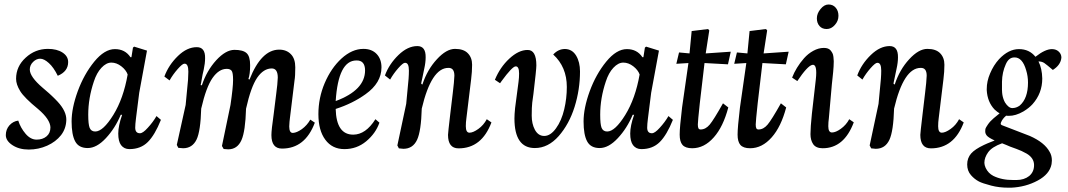

<svg xmlns="http://www.w3.org/2000/svg" viewBox="-20 -659 4828 868"><path d="M152.8 -165.5Q89.4 -217.3 71.3 -247.1Q52.7 -277.3 52.7 -302.7Q52.7 -358.9 96.2 -398.4Q139.2 -438 196.8 -438Q237.3 -438 262.7 -421.4Q288.1 -404.8 288.1 -378.4Q288.1 -335.9 241.2 -316.4Q222.2 -355 200.7 -374Q179.2 -393.6 161.6 -393.6Q144.5 -393.6 129.9 -379.4Q114.7 -364.7 114.7 -344.7Q114.7 -312 172.9 -262.2L186.5 -250.5Q200.2 -238.8 201.2 -237.8Q202.6 -236.3 214.4 -225.6Q225.1 -215.8 228 -212.4Q229.5 -210.4 233.9 -206.3Q238.3 -202.1 240.7 -199.2Q280.8 -155.8 279.8 -116.7Q278.8 -77.6 255.9 -47.9Q232.4 -18.1 193.4 -0.5Q153.8 17.1 109.9 17.1Q66.4 17.1 36.1 -2.9Q6.3 -22.5 6.3 -48.3Q6.3 -73.7 22.5 -92.3Q39.1 -110.8 62.5 -113.8Q72.8 -81.1 95.7 -54.2Q118.2 -27.8 145.5 -27.8Q172.9 -27.8 190.4 -42.5Q208 -57.1 208 -83.5Q206.5 -119.6 152.8 -165.5Z M378.9 -140.6Q378.9 -96.7 385.3 -81.1Q392.1 -64.5 410.6 -64.5Q445.8 -64.5 492.2 -139.2Q538.1 -213.4 557.1 -322.3Q549.8 -342.8 528.3 -359.4Q506.8 -376 483.4 -376Q460.4 -376 438.5 -352.5Q417 -329.6 404.3 -290.5Q378.9 -214.8 378.9 -140.6ZM586.4 -448.2 644.5 -430.2 609.4 -239.7 594.7 -123.5Q591.3 -96.7 591.3 -82Q591.3 -56.6 612.8 -56.6Q626 -56.6 647.9 -81.1Q671.4 -106.4 687.5 -134.3L707.5 -117.2Q680.2 -48.8 648.4 -17.1Q616.2 15.1 564.9 15.1Q541 15.1 527.3 -2.9Q514.6 -20 514.6 -55.2Q514.6 -90.3 532.2 -140.1H525.9Q500.5 -79.1 458.5 -34.2Q417 10.3 376.5 10.3Q335.9 10.3 319.8 -20Q303.7 -49.8 303.7 -109.9Q303.7 -170.4 331.5 -246.6Q359.9 -323.7 406.2 -380.4Q452.6 -437 499.5 -437Q545.4 -437 569.8 -400.4H574.2L581.1 -443.8Z M1103 -301.8 1107.9 -299.3Q1161.1 -434.6 1242.2 -434.6Q1275.4 -434.6 1295.4 -413.6Q1314.9 -393.6 1314.9 -354.5Q1314.9 -314.5 1311.5 -295.4L1290.5 -123.5Q1288.6 -110.8 1287.6 -87.4Q1287.6 -57.1 1304.7 -58.1Q1321.8 -59.1 1344.7 -75.2Q1368.2 -92.3 1382.8 -118.2L1403.3 -104.5Q1359.4 12.7 1254.9 12.7Q1207 12.7 1207 -48.3Q1207 -71.3 1217.3 -143.1L1228.5 -232.9Q1234.9 -280.8 1235.8 -308.1Q1235.8 -349.1 1209 -349.6Q1171.4 -349.6 1142.6 -307.6Q1114.3 -266.1 1092.3 -167.5Q1089.4 -65.9 1071.8 -25.9Q1053.2 16.1 1011.7 16.1Q1010.3 16.1 991.2 14.6L983.4 1L1022 -184.6Q1033.7 -263.7 1033.7 -297.4Q1033.7 -331.1 1026.9 -339.4Q1020 -347.7 1004.9 -347.7Q969.7 -347.7 940.9 -306.6Q912.1 -265.6 889.6 -168Q886.7 -65.9 868.7 -28.3Q849.6 11.2 807.6 11.2Q804.2 11.2 786.1 9.3L779.3 -3.9L819.3 -184.6L830.1 -298.3Q831.5 -318.8 831.5 -335Q831.5 -353.5 827.1 -362.5Q822.8 -371.6 813.5 -371.1Q804.7 -371.1 783.2 -346.7Q761.7 -322.3 746.6 -295.4L723.1 -313Q742.7 -365.7 784.7 -406.2Q825.7 -445.8 869.6 -445.8Q908.2 -445.8 907.2 -396Q907.2 -372.6 900.9 -343.8Q895.5 -322.8 892.1 -300.8Q891.1 -294.4 889.9 -287.8Q888.7 -281.2 887.9 -278.3Q887.2 -275.4 887.2 -274.4L892.6 -273.4Q914.6 -339.8 958 -387.2Q1001 -433.6 1040 -433.6Q1078.6 -433.6 1094.7 -418.9Q1110.8 -404.3 1110.8 -364.3Q1110.8 -323.7 1103 -301.8Z M1630.4 -340.8Q1630.4 -363.3 1620.6 -374.8Q1610.8 -386.2 1591.3 -385.7Q1509.3 -385.7 1497.6 -202.1Q1630.4 -251.5 1630.4 -340.8ZM1683.1 -414.6Q1704.6 -391.6 1704.6 -354.5Q1704.6 -284.2 1632.3 -232.9Q1573.7 -190.9 1497.6 -166.5Q1500.5 -50.3 1576.7 -50.3Q1633.3 -50.3 1677.2 -120.1L1695.3 -104.5Q1678.7 -56.2 1635.3 -20Q1592.8 15.1 1537.1 15.1Q1481.9 15.1 1450.7 -27.3Q1419.4 -69.3 1419.4 -143.1Q1419.4 -216.3 1447.8 -283.2Q1477.1 -351.6 1523.9 -394.5Q1571.8 -438 1623 -438Q1661.1 -438 1683.1 -414.6Z M1886.7 -168Q1883.8 -66.4 1865.7 -27.3Q1846.7 13.7 1803.7 13.7Q1800.3 13.7 1783.2 11.7L1776.4 -1.5L1816.4 -189.5L1827.1 -302.7Q1828.6 -323.2 1828.6 -339.8Q1828.6 -357.9 1824.2 -366.7Q1819.8 -375.5 1810.5 -375Q1801.8 -375 1780.3 -350.6Q1758.8 -326.2 1743.7 -299.3L1720.2 -317.9Q1739.3 -369.6 1781.7 -410.6Q1823.2 -450.7 1866.7 -450.7Q1905.3 -450.7 1904.3 -399.4Q1904.3 -376.5 1897.9 -348.1Q1893.1 -327.6 1889.2 -306.2Q1883.3 -280.8 1884.3 -279.8L1889.6 -276.9Q1911.6 -344.2 1955.1 -391.1Q1998 -438 2037.1 -438Q2076.2 -438 2095.2 -418Q2114.3 -398.4 2114.3 -366.2Q2114.3 -335 2109.9 -300.3L2088.4 -123.5Q2085.9 -106 2085.9 -88.4Q2085.9 -59.1 2102.5 -59.1Q2118.7 -59.1 2142.6 -76.2Q2166 -92.8 2180.7 -120.1L2201.7 -105.5Q2157.7 11.7 2053.2 11.7Q2005.4 11.7 2005.4 -49.3Q2005.4 -57.6 2015.6 -144L2026.9 -238.3Q2033.2 -289.6 2034.2 -316.9Q2034.2 -335 2027.3 -343.8Q2020.5 -352.5 2006.8 -352.1Q1930.2 -352.1 1886.7 -168Z M2386.2 -195.3Q2383.8 -175.3 2383.8 -136.2Q2383.8 -99.6 2397.9 -72.8Q2413.1 -44.4 2440.4 -44.4Q2468.8 -44.4 2493.7 -79.1Q2518.6 -113.3 2530.8 -165Q2542.5 -213.9 2542.5 -266.1Q2542.5 -356.4 2481 -412.6Q2504.4 -438 2535.2 -437.5Q2566.9 -436.5 2584.5 -407.7Q2602.1 -378.4 2602.1 -335.9Q2602.1 -254.4 2577.6 -175.8Q2553.2 -98.1 2505.9 -43.9Q2458 10.3 2397.9 10.3Q2305.7 10.3 2305.7 -123.5Q2305.7 -141.1 2308.6 -170.4L2324.2 -289.1Q2326.7 -308.1 2326.7 -326.7Q2326.7 -359.9 2311 -358.9Q2295.9 -358.4 2247.6 -292.5Q2243.2 -287.1 2240.7 -282.7L2217.3 -298.3Q2240.7 -355 2282.2 -393.6Q2324.7 -433.1 2364.7 -433.1Q2384.8 -433.6 2394.8 -416Q2404.8 -398.4 2404.8 -363.3Q2404.8 -344.7 2391.6 -234.9Z M2693.4 -140.6Q2693.4 -96.7 2699.7 -81.1Q2706.5 -64.5 2725.1 -64.5Q2760.3 -64.5 2806.6 -139.2Q2852.5 -213.4 2871.6 -322.3Q2864.3 -342.8 2842.8 -359.4Q2821.3 -376 2797.9 -376Q2774.9 -376 2752.9 -352.5Q2731.4 -329.6 2718.8 -290.5Q2693.4 -214.8 2693.4 -140.6ZM2900.9 -448.2 2959 -430.2 2923.8 -239.7 2909.2 -123.5Q2905.8 -96.7 2905.8 -82Q2905.8 -56.6 2927.2 -56.6Q2940.4 -56.6 2962.4 -81.1Q2985.8 -106.4 3002 -134.3L3022 -117.2Q2994.6 -48.8 2962.9 -17.1Q2930.7 15.1 2879.4 15.1Q2855.5 15.1 2841.8 -2.9Q2829.1 -20 2829.1 -55.2Q2829.1 -90.3 2846.7 -140.1H2840.3Q2814.9 -79.1 2772.9 -34.2Q2731.4 10.3 2690.9 10.3Q2650.4 10.3 2634.3 -20Q2618.2 -49.8 2618.2 -109.9Q2618.2 -170.4 2646 -246.6Q2674.3 -323.7 2720.7 -380.4Q2767.1 -437 2814 -437Q2859.9 -437 2884.3 -400.4H2888.7L2895.5 -443.8Z M3147.5 -73.7Q3169.9 -73.7 3188.5 -95.7Q3206.5 -117.2 3248.5 -191.9L3272.5 -173.3Q3249.5 -85.9 3207 -38.1Q3163.6 11.2 3109.4 11.2Q3078.6 11.2 3065.4 -3.9Q3052.7 -18.6 3052.7 -50.3Q3052.7 -83.5 3063.5 -172.9L3092.3 -374L3037.6 -370.6L3049.8 -421.9L3097.2 -417.5L3106.9 -518.6L3181.2 -527.8L3186.5 -521.5L3170.4 -417.5L3283.7 -425.3L3271 -368.2L3165 -374L3143.6 -191.4Q3134.8 -109.4 3134.8 -96.2Q3134.8 -84 3137.7 -78.6Q3140.6 -73.7 3147.5 -73.7Z M3409.2 -73.7Q3431.6 -73.7 3450.2 -95.7Q3468.3 -117.2 3510.3 -191.9L3534.2 -173.3Q3511.2 -85.9 3468.8 -38.1Q3425.3 11.2 3371.1 11.2Q3340.3 11.2 3327.1 -3.9Q3314.5 -18.6 3314.5 -50.3Q3314.5 -83.5 3325.2 -172.9L3354 -374L3299.3 -370.6L3311.5 -421.9L3358.9 -417.5L3368.7 -518.6L3442.9 -527.8L3448.2 -521.5L3432.1 -417.5L3545.4 -425.3L3532.7 -368.2L3426.8 -374L3405.3 -191.4Q3396.5 -109.4 3396.5 -96.2Q3396.5 -84 3399.4 -78.6Q3402.3 -73.7 3409.2 -73.7Z M3727.1 -124Q3724.6 -106.4 3724.6 -88.4Q3724.6 -60.1 3741.2 -60.1Q3758.3 -60.1 3781.2 -76.7Q3805.2 -93.8 3819.3 -120.1L3839.8 -106Q3795.9 11.2 3699.2 11.2Q3668.9 11.2 3656.2 -7.3Q3644 -25.4 3644 -52.7Q3644 -82.5 3650.4 -144.5L3668 -298.3Q3676.3 -371.6 3651.9 -365.7Q3629.9 -360.4 3584.5 -292.5L3561 -308.1Q3569.3 -330.1 3583 -352.5Q3596.7 -375 3615 -395.8Q3633.3 -416.5 3657 -429.4Q3680.7 -442.4 3704.6 -442.4Q3714.8 -442.4 3722.4 -439.7Q3730 -437 3734.9 -431.2Q3739.7 -425.3 3743.2 -418.9Q3746.6 -412.6 3747.8 -401.9Q3749 -391.1 3749.3 -382.1Q3749.5 -373 3748.5 -358.4Q3747.6 -343.8 3746.6 -333.5Q3745.6 -323.2 3743.7 -305.9Q3741.7 -288.6 3740.7 -277.8ZM3758.3 -624Q3770.5 -609.9 3770.5 -587.4Q3770.5 -564.5 3754.4 -546.4Q3738.3 -527.8 3717.3 -527.8Q3696.8 -527.8 3685.1 -541Q3672.9 -554.7 3672.9 -576.2Q3672.9 -598.1 3689.5 -618.2Q3706.1 -638.7 3725.6 -638.7Q3746.1 -638.7 3758.3 -624Z M4022 -168Q4019 -66.4 4001 -27.3Q3981.9 13.7 3939 13.7Q3935.5 13.7 3918.5 11.7L3911.6 -1.5L3951.7 -189.5L3962.4 -302.7Q3963.9 -323.2 3963.9 -339.8Q3963.9 -357.9 3959.5 -366.7Q3955.1 -375.5 3945.8 -375Q3937 -375 3915.5 -350.6Q3894 -326.2 3878.9 -299.3L3855.5 -317.9Q3874.5 -369.6 3917 -410.6Q3958.5 -450.7 4002 -450.7Q4040.5 -450.7 4039.6 -399.4Q4039.6 -376.5 4033.2 -348.1Q4028.3 -327.6 4024.4 -306.2Q4018.6 -280.8 4019.5 -279.8L4024.9 -276.9Q4046.9 -344.2 4090.3 -391.1Q4133.3 -438 4172.4 -438Q4211.4 -438 4230.5 -418Q4249.5 -398.4 4249.5 -366.2Q4249.5 -335 4245.1 -300.3L4223.6 -123.5Q4221.2 -106 4221.2 -88.4Q4221.2 -59.1 4237.8 -59.1Q4253.9 -59.1 4277.8 -76.2Q4301.3 -92.8 4315.9 -120.1L4336.9 -105.5Q4293 11.7 4188.5 11.7Q4140.6 11.7 4140.6 -49.3Q4140.6 -57.6 4150.9 -144L4162.1 -238.3Q4168.5 -289.6 4169.4 -316.9Q4169.4 -335 4162.6 -343.8Q4155.8 -352.5 4142.1 -352.1Q4065.4 -352.1 4022 -168Z M4526.9 -368.2Q4510.7 -332.5 4509.8 -289.6Q4508.8 -246.1 4511.7 -230Q4515.1 -210.9 4523.4 -195.8Q4539.6 -170.4 4556.6 -170.4Q4574.2 -170.4 4589.8 -181.6Q4627.4 -213.9 4627.4 -285.6Q4627.4 -314.9 4619.1 -341.3Q4610.8 -370.6 4597.4 -385.3Q4584 -399.9 4565.9 -399.4Q4552.2 -399.4 4542 -390.6Q4533.2 -382.8 4526.9 -368.2ZM4503.9 -100.1Q4503.9 -94.7 4512.7 -91.8L4535.6 -83Q4631.8 -46.4 4635.7 -44.4Q4702.1 -15.1 4725.1 27.3Q4735.4 43.9 4735.4 66.9Q4735.4 68.4 4733.9 83Q4725.1 128.4 4671.4 157.2Q4617.2 186.5 4551.3 189.5H4539.6Q4497.1 189.5 4461.4 180.2Q4420.4 169.4 4405.8 161.6Q4385.3 150.9 4369.6 132.8Q4352.5 113.3 4352.5 84.5Q4352.5 55.7 4370.1 35.2Q4387.2 15.6 4428.7 -3.9Q4434.6 -7.3 4476.6 -23.9Q4448.2 -37.1 4440.9 -46.4Q4434.1 -55.2 4434.1 -64Q4434.1 -73.7 4435.1 -77.1Q4436.5 -82 4445.8 -95.7Q4455.6 -110.4 4472.2 -124.5Q4490.2 -140.1 4499 -146.5Q4489.3 -151.9 4476.1 -164.1Q4443.8 -198.2 4440.9 -251.5V-256.3Q4440.9 -292 4456.1 -327.1Q4471.7 -364.3 4496.6 -391.6Q4539.6 -437 4586.4 -437Q4633.3 -437 4661.1 -402.3Q4705.6 -437.5 4736.8 -437L4746.1 -436Q4760.3 -433.1 4769.5 -422.4Q4778.3 -412.1 4778.3 -398.9V-396.5Q4776.9 -395 4777.8 -393.6Q4772.5 -363.3 4739.7 -342.8Q4712.9 -365.7 4701.2 -374Q4690.4 -381.3 4674.8 -381.3Q4690.9 -349.6 4691.9 -304.2Q4691.9 -237.3 4647.9 -188Q4631.8 -170.4 4606.9 -155.3Q4571.3 -134.8 4540.5 -135.3Q4529.8 -135.3 4528.8 -136.2Q4511.7 -122.1 4504.9 -104.5V-103Q4503.9 -102.1 4503.9 -100.1ZM4510.3 -11.2Q4464.4 5.4 4447.3 29.3Q4430.2 53.2 4430.2 77.1Q4430.2 86.9 4436 100.1Q4447.8 124.5 4470.7 136.2Q4509.3 155.3 4561.5 154.8H4575.2Q4609.9 154.8 4632.8 136.7Q4655.3 117.7 4654.8 86.4Q4654.3 55.2 4621.6 35.6Q4598.6 22.5 4575.2 14.2Q4557.1 7.8 4546.9 3.9Q4544.4 2.9 4529.8 -3.4Z"/></svg>

Font: Neuton Cursive
Style: Regular
Weight: 500
Designer: Brian M Zick
Version: Version 1.43